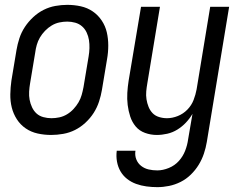

<svg xmlns="http://www.w3.org/2000/svg" viewBox="-20 -548 990 791"><path d="M191 8Q162 8 135 2Q108 -4 86 -19Q64 -34 49.5 -56.5Q35 -79 28.5 -105Q22 -131 22.5 -159.5Q23 -188 27 -216L48 -342Q52 -366 60 -390.5Q68 -415 82.5 -437Q97 -459 117 -477.5Q137 -496 160 -507.5Q183 -519 208 -523.5Q233 -528 257 -528Q286 -528 313 -522Q340 -516 362 -501Q384 -486 399 -463.5Q414 -441 420 -415Q426 -389 426 -360.5Q426 -332 421 -304L400 -178Q396 -154 388 -129.5Q380 -105 366 -83Q352 -61 332 -42.5Q312 -24 289 -12.5Q266 -1 240.5 3.5Q215 8 191 8ZM192 -61Q208 -61 224.5 -64.5Q241 -68 256 -77Q271 -86 283 -99Q295 -112 303.5 -126.5Q312 -141 316.5 -157Q321 -173 324 -189L345 -315Q348 -332 348.5 -349.5Q349 -367 346.5 -383Q344 -399 337 -414Q330 -429 318 -439.5Q306 -450 290 -454.5Q274 -459 257 -459Q241 -459 224.5 -455.5Q208 -452 193 -443Q178 -434 165.5 -421Q153 -408 144.5 -393.5Q136 -379 131.5 -363Q127 -347 125 -331L104 -205Q101 -188 100 -170.5Q99 -153 102 -137Q105 -121 112 -106Q119 -91 130.5 -80.5Q142 -70 158.5 -65.5Q175 -61 192 -61ZM628 223Q606 223 583.5 220Q561 217 540.5 209.5Q520 202 503.5 189Q487 176 476.5 158Q466 140 462 118Q458 96 461 73H538Q535 92 541.5 108.5Q548 125 561.5 135.5Q575 146 592 150Q609 154 628 154Q651 154 675.5 144Q700 134 717 115Q734 96 743 72.5Q752 49 755 26L773 -79Q762 -60 746 -43Q730 -26 710.5 -14Q691 -2 669 3Q647 8 626 8Q601 8 577.5 -0.5Q554 -9 539 -27Q524 -45 516.5 -68Q509 -91 506 -115.5Q503 -140 504.5 -165.5Q506 -191 510 -216L561 -520H639L587 -205Q584 -188 582.5 -171.5Q581 -155 583.5 -139Q586 -123 592 -108Q598 -93 608.5 -82Q619 -71 635 -66Q651 -61 668 -61Q690 -61 712.5 -70Q735 -79 752 -96.5Q769 -114 777.5 -136Q786 -158 790 -180L846 -520H924L832 37Q828 61 820 85Q812 109 798.5 131Q785 153 766 171.5Q747 190 724 201.5Q701 213 676.5 218Q652 223 628 223Z"/></svg>

Font: Iosevka QP
Style: Italic
Weight: 400
Italic angle: -9°
Designer: Belleve Invis
Foundry: Belleve Invis
Version: Version 20.0.0; ttfautohint (v1.8.4)